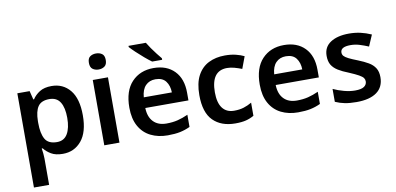

<svg xmlns="http://www.w3.org/2000/svg" viewBox="-87 -1048 3240 1569"><g transform="rotate(-10 1533.0 -263.0)"><path d="M366 -552Q461 -552 519 -481.5Q577 -411 577 -272Q577 -133 517.5 -61.5Q458 10 363 10Q303 10 266 -12Q229 -34 207 -63H199Q202 -44 204.5 -21.5Q207 1 207 20V240H81V-542H183L201 -470H207Q229 -504 267 -528Q305 -552 366 -552ZM330 -450Q263 -450 235.5 -410Q208 -370 207 -289V-273Q207 -186 233.5 -139.5Q260 -93 332 -93Q391 -93 419.5 -141.5Q448 -190 448 -274Q448 -358 419.5 -404Q391 -450 330 -450Z M770 -751Q799 -751 819.5 -736.5Q840 -722 840 -685Q840 -648 819.5 -633Q799 -618 770 -618Q741 -618 720.5 -633Q700 -648 700 -685Q700 -722 720.5 -736.5Q741 -751 770 -751ZM833 -542V0H707V-542Z M1212 -552Q1321 -552 1384.5 -487Q1448 -422 1448 -306V-242H1090Q1092 -168 1131 -127.5Q1170 -87 1239 -87Q1291 -87 1333 -97.5Q1375 -108 1419 -128V-27Q1379 -8 1336 1Q1293 10 1233 10Q1154 10 1092.5 -20.5Q1031 -51 996.5 -113Q962 -175 962 -267Q962 -406 1031 -479Q1100 -552 1212 -552ZM1212 -459Q1161 -459 1129.5 -426.5Q1098 -394 1093 -330H1326Q1325 -386 1297.5 -422.5Q1270 -459 1212 -459ZM1187 -766Q1200 -744 1219 -716.5Q1238 -689 1258.5 -663Q1279 -637 1294 -619V-606H1211Q1186 -624 1153 -652Q1120 -680 1089.5 -709Q1059 -738 1043 -756V-766Z M1794 10Q1677 10 1610 -57Q1543 -124 1543 -268Q1543 -368 1576.5 -430.5Q1610 -493 1669 -522.5Q1728 -552 1804 -552Q1855 -552 1895 -542Q1935 -532 1963 -518L1926 -419Q1895 -431 1864 -439.5Q1833 -448 1804 -448Q1672 -448 1672 -269Q1672 -182 1705.5 -138Q1739 -94 1802 -94Q1847 -94 1882 -105Q1917 -116 1949 -135V-26Q1918 -8 1882.5 1Q1847 10 1794 10Z M2294 -552Q2403 -552 2466.5 -487Q2530 -422 2530 -306V-242H2172Q2174 -168 2213 -127.5Q2252 -87 2321 -87Q2373 -87 2415 -97.5Q2457 -108 2501 -128V-27Q2461 -8 2418 1Q2375 10 2315 10Q2236 10 2174.5 -20.5Q2113 -51 2078.5 -113Q2044 -175 2044 -267Q2044 -406 2113 -479Q2182 -552 2294 -552ZM2294 -459Q2243 -459 2211.5 -426.5Q2180 -394 2175 -330H2408Q2407 -386 2379.5 -422.5Q2352 -459 2294 -459Z M3026 -157Q3026 -75 2967.5 -32.5Q2909 10 2800 10Q2743 10 2702.5 2Q2662 -6 2624 -23V-130Q2664 -111 2712.5 -98Q2761 -85 2804 -85Q2856 -85 2879 -101Q2902 -117 2902 -144Q2902 -160 2893 -172.5Q2884 -185 2857.5 -200Q2831 -215 2779 -237Q2727 -257 2692.5 -278.5Q2658 -300 2640.5 -329Q2623 -358 2623 -404Q2623 -477 2680.5 -514.5Q2738 -552 2834 -552Q2884 -552 2928.5 -542Q2973 -532 3018 -512L2978 -419Q2940 -435 2904 -446Q2868 -457 2830 -457Q2747 -457 2747 -410Q2747 -393 2757.5 -381Q2768 -369 2794.5 -355.5Q2821 -342 2870 -323Q2918 -304 2953 -283.5Q2988 -263 3007 -233Q3026 -203 3026 -157Z"/></g></svg>

Font: Noto Sans Gujarati UI SemiBold
Style: Regular
Weight: 600
Designer: Jelle Bosma - Monotype Design Team, Universal Thirst
Foundry: Monotype Imaging Inc.
Version: Version 2.106; ttfautohint (v1.8.4.7-5d5b)